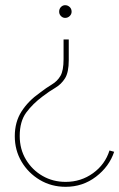

<svg xmlns="http://www.w3.org/2000/svg" viewBox="-20 -526 460 740"><path d="M231 -506Q241 -506 248.5 -499Q256 -492 256 -481Q256 -471 248.5 -464Q241 -457 231 -457Q222 -457 215 -464Q208 -471 208 -481Q208 -492 215 -499Q222 -506 231 -506ZM245 -374V-294Q245 -247 230.5 -224Q216 -201 193 -187.5Q170 -174 145 -155Q106 -126 81 -92Q56 -58 56 -2Q56 49 80 89Q104 129 144 152Q184 175 233 175Q292 175 338.5 141.5Q385 108 402 54L420 59Q401 116 350 155Q299 194 233 194Q178 194 133.5 167.5Q89 141 63 97Q37 53 37 -1Q37 -56 63 -96.5Q89 -137 133 -168Q159 -188 180 -200.5Q201 -213 213 -233.5Q225 -254 225 -298V-374Z"/></svg>

Font: Synthetic Thin
Style: Regular
Weight: 100
Designer: Santiago Orozco
Foundry: Typemade
Version: Version 2.000; ttfautohint (v1.8.4.7-5d5b)